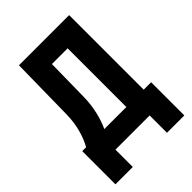

<svg xmlns="http://www.w3.org/2000/svg" viewBox="-248 -843 1096 1096"><g transform="rotate(-45 300.0 -295.0)"><path d="M22 140V-128H53Q75 -165 90.5 -220.5Q106 -276 107 -340L113 -730H518V-128H578V140H438V0H162V140ZM378 -128V-602H251L247 -341Q246 -279 232.5 -223Q219 -167 200 -128Z"/></g></svg>

Font: JetBrains Mono Extra Bold
Style: Regular
Weight: 800
Monospace: yes
Designer: Philipp Nurullin, Konstantin Bulenkov
Foundry: JetBrains
Version: 2.002